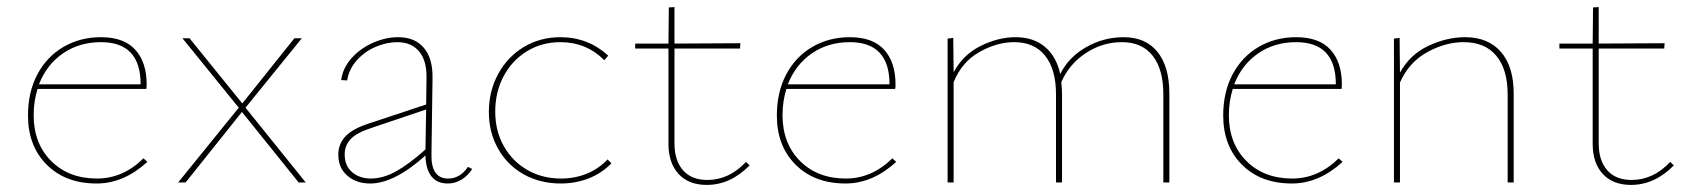

<svg xmlns="http://www.w3.org/2000/svg" viewBox="-20 -515 4763 542"><path d="M396 -58Q329 3 253 3Q165 3 112 -50Q59 -103 59 -189Q59 -255 85.5 -305Q112 -355 159 -382.5Q206 -410 265 -410Q330 -410 362 -374.5Q394 -339 394 -277Q394 -268 393 -264H86Q75 -229 75 -190Q75 -110 124.5 -60.5Q174 -11 254 -11Q327 -11 385 -68ZM90 -277H377Q377 -396 265 -396Q204 -396 158 -364.5Q112 -333 90 -277Z M654 -211 495 -407H515L664 -223L811 -407H832L673 -211L843 0H823L663 -199L504 0H483Z M1313 -38Q1301 -19 1283 -8Q1265 3 1244 3Q1214 3 1198 -17Q1182 -37 1181 -76Q1093 3 1025 3Q986 3 960.5 -19Q935 -41 935 -78Q935 -109 955.5 -130.5Q976 -152 1023 -167L1183 -220L1184 -294Q1185 -344 1163 -370Q1141 -396 1102 -396Q1072 -396 1041 -383Q1010 -370 987.5 -345Q965 -320 960 -288L943 -289Q948 -324 973 -351.5Q998 -379 1033.5 -394.5Q1069 -410 1104 -410Q1151 -410 1176.5 -380Q1202 -350 1201 -294L1198 -81Q1196 -11 1245 -11Q1279 -11 1301 -44ZM1027 -11Q1061 -11 1097.5 -31Q1134 -51 1181 -93L1183 -206L1029 -154Q986 -140 969.5 -122Q953 -104 953 -79Q953 -47 974 -29Q995 -11 1027 -11Z M1360 -199Q1360 -258 1386.5 -306.5Q1413 -355 1459 -382.5Q1505 -410 1562 -410Q1640 -410 1697 -358L1686 -345Q1635 -396 1562 -396Q1509 -396 1467 -370Q1425 -344 1401.5 -299.5Q1378 -255 1378 -200Q1378 -145 1402.5 -102Q1427 -59 1469 -35Q1511 -11 1564 -11Q1603 -11 1637 -25Q1671 -39 1695 -65L1706 -54Q1679 -26 1642 -11.5Q1605 3 1563 3Q1505 3 1459 -22.5Q1413 -48 1386.5 -94.5Q1360 -141 1360 -199Z M2096 -48Q2042 7 1975 7Q1924 7 1895.5 -24Q1867 -55 1867 -109V-378H1773V-392H1867L1868 -494L1884 -495V-392L2070 -393L2069 -378H1884V-110Q1884 -62 1908 -34.5Q1932 -7 1977 -7Q2038 -7 2086 -58Z M2510 -58Q2443 3 2367 3Q2279 3 2226 -50Q2173 -103 2173 -189Q2173 -255 2199.5 -305Q2226 -355 2273 -382.5Q2320 -410 2379 -410Q2444 -410 2476 -374.5Q2508 -339 2508 -277Q2508 -268 2507 -264H2200Q2189 -229 2189 -190Q2189 -110 2238.5 -60.5Q2288 -11 2368 -11Q2441 -11 2499 -68ZM2204 -277H2491Q2491 -396 2379 -396Q2318 -396 2272 -364.5Q2226 -333 2204 -277Z M3281 -251V0H3264V-249Q3264 -319 3234 -357.5Q3204 -396 3147 -396Q3092 -396 3045 -365Q2998 -334 2976 -283Q2978 -263 2978 -251V0H2961V-249Q2961 -319 2930.5 -357.5Q2900 -396 2843 -396Q2794 -396 2744.5 -368Q2695 -340 2672 -283V0H2655V-406L2671 -408L2672 -311Q2699 -361 2748.5 -385.5Q2798 -410 2847 -410Q2897 -410 2929.5 -383Q2962 -356 2973 -306Q2996 -353 3045.5 -381.5Q3095 -410 3152 -410Q3214 -410 3247.5 -368.5Q3281 -327 3281 -251Z M3770 -58Q3703 3 3627 3Q3539 3 3486 -50Q3433 -103 3433 -189Q3433 -255 3459.5 -305Q3486 -355 3533 -382.5Q3580 -410 3639 -410Q3704 -410 3736 -374.5Q3768 -339 3768 -277Q3768 -268 3767 -264H3460Q3449 -229 3449 -190Q3449 -110 3498.5 -60.5Q3548 -11 3628 -11Q3701 -11 3759 -68ZM3464 -277H3751Q3751 -396 3639 -396Q3578 -396 3532 -364.5Q3486 -333 3464 -277Z M4253 -251V0H4236V-248Q4236 -319 4204 -357.5Q4172 -396 4112 -396Q4060 -396 4008.5 -367.5Q3957 -339 3932 -282V0H3915V-406L3931 -408L3932 -310Q3960 -361 4012 -385.5Q4064 -410 4116 -410Q4181 -410 4217 -368.5Q4253 -327 4253 -251Z M4705 -48Q4651 7 4584 7Q4533 7 4504.5 -24Q4476 -55 4476 -109V-378H4382V-392H4476L4477 -494L4493 -495V-392L4679 -393L4678 -378H4493V-110Q4493 -62 4517 -34.5Q4541 -7 4586 -7Q4647 -7 4695 -58Z"/></svg>

Font: Ysabeau Thin
Style: Regular
Weight: 200
Designer: Christian Thalmann (Catharsis Fonts)
Version: Version 0.003